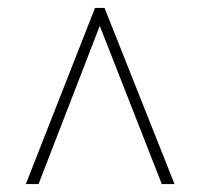

<svg xmlns="http://www.w3.org/2000/svg" viewBox="-20 -734 505 483"><path d="M45 -271 219 -714H243L419 -271H387L231 -669L77 -271Z"/></svg>

Font: Noto Serif Lao Condensed Thin
Style: Regular
Weight: 100
Width: 3
Designer: Monotype Design Team
Foundry: Monotype Imaging Inc.
Version: Version 2.003; ttfautohint (v1.8.4.7-5d5b)